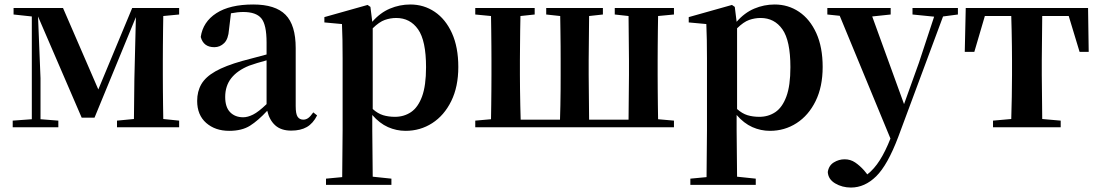

<svg xmlns="http://www.w3.org/2000/svg" viewBox="-20 -572 4944 863"><path d="M123 0H37.1V-29.8L123 -36.1V-498L41 -506.8V-536.1H263.2L421.9 -169.9L574.2 -536.1H785.2V-506.8L713.9 -500Q713.4 -471.2 712.9 -435.3Q712.4 -399.4 712.2 -364Q711.9 -328.6 711.9 -300.8V-234.9Q711.9 -207 712.2 -171.6Q712.4 -136.2 712.9 -100.8Q713.4 -65.4 713.9 -37.1L785.2 -29.8V0H505.9V-29.8L582 -37.1L584 -217.8L590.8 -495.1L404.8 -43H347.2L150.9 -498L162.1 -220.2V-36.1L242.2 -29.8V0Z M1289.1 15.1Q1243.7 15.1 1217.3 -8.5Q1190.9 -32.2 1181.2 -74.2Q1140.6 -30.3 1104 -7.1Q1067.4 16.1 1010.3 16.1Q947.3 16.1 906.7 -19.5Q866.2 -55.2 866.2 -118.2Q866.2 -161.1 885 -193.6Q903.8 -226.1 948 -251.2Q992.2 -276.4 1068.4 -297.9L1178.2 -327.1V-380.9Q1178.2 -461.4 1154.5 -489.7Q1130.9 -518.1 1073.2 -518.1Q1048.3 -518.1 1018.1 -512.2L1009.3 -439Q1006.3 -396.5 987.5 -378.2Q968.8 -359.9 943.4 -359.9Q894.5 -359.9 882.3 -405.8Q892.1 -473.6 952.4 -512.7Q1012.7 -551.8 1118.2 -551.8Q1217.8 -551.8 1263.4 -505.6Q1309.1 -459.5 1309.1 -356V-95.2Q1309.1 -59.6 1317.9 -46.9Q1326.7 -34.2 1343.3 -34.2Q1354.5 -34.2 1364.5 -40.8Q1374.5 -47.4 1388.2 -66.9L1405.3 -53.2Q1387.2 -17.1 1359.1 -1Q1331.1 15.1 1289.1 15.1ZM1178.2 -104V-300.8Q1155.8 -294.9 1135.5 -288.6Q1115.2 -282.2 1100.1 -276.9Q1046.9 -255.4 1019.5 -220.7Q992.2 -186 992.2 -136.2Q992.2 -90.3 1014.4 -67.6Q1036.6 -44.9 1073.2 -44.9Q1093.3 -44.9 1117.4 -56.9Q1141.6 -68.8 1178.2 -104Z M1803.2 16.1Q1761.7 16.1 1723.9 -0.7Q1686 -17.6 1653.3 -55.2V13.2L1655.3 222.2L1739.3 231V258.8H1445.3V231L1518.1 224.1L1520 14.2V-309.1Q1520 -358.4 1519.3 -392.8Q1518.6 -427.2 1517.1 -463.9L1438 -471.2V-495.1L1632.3 -549.8L1645 -541L1653.3 -474.1Q1688.5 -514.6 1732.4 -533.2Q1776.4 -551.8 1824.2 -551.8Q1885.3 -551.8 1934.1 -518.8Q1982.9 -485.8 2011.5 -422.9Q2040 -359.9 2040 -271Q2040 -182.1 2008.3 -117.7Q1976.6 -53.2 1922.9 -18.6Q1869.1 16.1 1803.2 16.1ZM1655.3 -444.8V-82Q1678.2 -61.5 1702.1 -54.2Q1726.1 -46.9 1755.4 -46.9Q1795.9 -46.9 1827.4 -68.1Q1858.9 -89.4 1877 -138.2Q1895 -187 1895 -270Q1895 -389.2 1859.1 -440.2Q1823.2 -491.2 1761.2 -491.2Q1734.9 -491.2 1709.7 -482.4Q1684.6 -473.6 1655.3 -444.8Z M2254.9 0H2116.2V-29.8L2187 -36.1Q2187.5 -64.9 2188 -100.6Q2188.5 -136.2 2188.7 -171.6Q2189 -207 2189 -234.9V-300.8Q2189 -329.1 2188.7 -364.5Q2188.5 -399.9 2188 -435.5Q2187.5 -471.2 2187 -500L2116.2 -506.8V-536.1H2383.3V-506.8L2319.3 -500Q2318.4 -471.2 2318.1 -435.3Q2317.9 -399.4 2317.4 -364Q2316.9 -328.6 2316.9 -300.8V-234.9Q2316.9 -206.5 2317.4 -170.4Q2317.9 -134.3 2318.6 -98.4Q2319.3 -62.5 2320.3 -34.2H2497.1Q2498 -62.5 2498.8 -98.4Q2499.5 -134.3 2499.8 -170.4Q2500 -206.5 2500 -234.9V-300.8Q2500 -329.1 2499.8 -364.5Q2499.5 -399.9 2499 -435.8Q2498.5 -471.7 2498 -500L2435.1 -506.8V-536.1H2689.9V-506.8L2627.9 -500L2626 -300.8V-234.9L2627.9 -34.2H2805.2L2807.1 -234.9V-300.8L2805.2 -500L2743.2 -506.8V-536.1H3009.3V-506.8L2938 -500Q2937.5 -471.2 2937 -435.5Q2936.5 -399.9 2936.3 -364.5Q2936 -329.1 2936 -300.8V-234.9Q2936 -207 2936.3 -171.6Q2936.5 -136.2 2937 -100.6Q2937.5 -64.9 2938 -36.1L3009.3 -29.8V0Z M3440.9 16.1Q3399.4 16.1 3361.6 -0.7Q3323.7 -17.6 3291 -55.2V13.2L3293 222.2L3377 231V258.8H3083V231L3155.8 224.1L3157.7 14.2V-309.1Q3157.7 -358.4 3157 -392.8Q3156.2 -427.2 3154.8 -463.9L3075.7 -471.2V-495.1L3270 -549.8L3282.7 -541L3291 -474.1Q3326.2 -514.6 3370.1 -533.2Q3414.1 -551.8 3461.9 -551.8Q3522.9 -551.8 3571.8 -518.8Q3620.6 -485.8 3649.2 -422.9Q3677.7 -359.9 3677.7 -271Q3677.7 -182.1 3646 -117.7Q3614.3 -53.2 3560.5 -18.6Q3506.8 16.1 3440.9 16.1ZM3293 -444.8V-82Q3315.9 -61.5 3339.8 -54.2Q3363.8 -46.9 3393.1 -46.9Q3433.6 -46.9 3465.1 -68.1Q3496.6 -89.4 3514.6 -138.2Q3532.7 -187 3532.7 -270Q3532.7 -389.2 3496.8 -440.2Q3460.9 -491.2 3398.9 -491.2Q3372.6 -491.2 3347.4 -482.4Q3322.3 -473.6 3293 -444.8Z M4081.5 -506.8V-536.1H4285.6V-506.8L4218.8 -498L4017.6 43Q3969.7 169.9 3918.2 220.5Q3866.7 271 3804.7 271Q3765.6 271 3734.1 252.4Q3702.6 233.9 3700.7 201.2Q3705.1 171.9 3727.8 158Q3750.5 144 3776.4 144Q3802.7 144 3823.7 158.2Q3844.7 172.4 3863.8 193.8L3878.4 211.9Q3909.2 188 3934.3 148.4Q3959.5 108.9 3982.4 50.8L3754.4 -501L3698.7 -506.8V-536.1H3983.4V-506.8L3900.4 -498L4043.5 -104L4110.4 -290L4178.7 -497.1Z M4524.4 0H4443.4V-29.8L4525.4 -37.1Q4526.9 -80.6 4527.8 -136.7Q4528.8 -192.9 4528.8 -234.9V-300.8Q4528.8 -329.1 4528.3 -364.5Q4527.8 -399.9 4527.1 -435.8Q4526.4 -471.7 4525.4 -500H4406.7L4359.4 -338.9H4316.4L4320.8 -536.1H4870.6L4873.5 -338.9H4832.5L4783.7 -500H4664.6L4662.6 -300.8V-234.9L4664.6 -37.1L4747.6 -29.8V0Z"/></svg>

Font: Source Han Serif TW
Style: Bold
Weight: 700
Designer: Ryoko NISHIZUKA Ë•øÂ°öÊ∂ºÂ≠ê (kana & ideographs); Frank Grie√ühammer (Latin, Greek & Cyrillic); Wenlong ZHANG Âº†ÊñáÈæô 
Foundry: Adobe
Version: Version 2.003;hotconv 1.1.1;makeotfexe 2.6.0